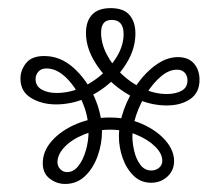

<svg xmlns="http://www.w3.org/2000/svg" viewBox="-20 -728 547 475"><path d="M30.6 -533.5Q30.6 -554.4 44.5 -571.9Q58.5 -589.4 89.3 -589.4Q129.2 -589.4 161.5 -560.6Q193.9 -531.8 213.1 -488.8Q232.3 -445.8 232.3 -402.7Q232.3 -371.8 221.4 -341.6Q210.5 -311.4 190.2 -292.2Q169.9 -272.9 141.2 -272.9Q120.2 -272.9 103 -286.1Q85.8 -299.2 85.8 -324.5Q85.8 -354.3 108.7 -379.9Q131.6 -405.5 169.3 -421.4Q206.9 -437.3 250.8 -437.3Q295.8 -437.3 332 -421.2Q368.2 -405 389.5 -380.4Q410.7 -355.8 410.7 -329.4Q410.7 -306.5 394.2 -291.2Q377.7 -275.9 353.8 -275.9Q328.4 -275.9 310.5 -293.3Q292.6 -310.8 283.4 -337.2Q274.2 -363.6 274.2 -390.1Q274.2 -422.6 286.7 -457.1Q299.2 -491.6 320.1 -520.9Q341 -550.2 367.2 -568.4Q393.3 -586.7 420.2 -586.7Q446.2 -586.7 459.9 -570.8Q473.6 -555 473.6 -530.7Q473.6 -498.8 450.7 -483Q427.7 -467.1 392.4 -467.1Q355.4 -467.1 319.9 -482.8Q284.5 -498.5 255.8 -524.8Q227.1 -551.1 209.9 -582.8Q192.7 -614.5 192.7 -646.5Q192.7 -675.5 207.8 -691.7Q223 -707.9 253.8 -707.9Q286.1 -707.9 300.5 -690.7Q315 -673.5 315 -645.5Q315 -612 298.3 -580.8Q281.5 -549.6 253.5 -524.4Q225.5 -499.2 190.6 -484.4Q155.6 -469.7 118.7 -469.7Q83.3 -469.7 57 -485.6Q30.6 -501.5 30.6 -533.5ZM68 -532.5Q68 -515.2 82.9 -506.6Q97.8 -498 120.1 -498Q160.8 -498 198.9 -520.3Q237.1 -542.6 261.4 -576.2Q285.8 -609.8 285.8 -643.5Q285.8 -678.7 256.6 -678.7Q242.3 -678.7 236.2 -670.5Q230.1 -662.3 230.1 -647.5Q230.1 -620.4 244.2 -593.3Q258.2 -566.2 281.6 -544.1Q304.9 -522 334.1 -508.7Q363.2 -495.4 392.8 -495.4Q414.1 -495.4 429 -503.3Q443.8 -511.2 443.8 -529.4Q443.8 -540.7 437 -548.2Q430.1 -555.6 417.8 -555.6Q398.2 -555.6 378.9 -539.5Q359.6 -523.4 343.3 -498Q327 -472.5 317.2 -444.1Q307.5 -415.7 307.5 -390.1Q307.5 -374.5 312 -354.6Q316.5 -334.8 327.1 -320.5Q337.7 -306.2 354.3 -306.2Q365.5 -306.2 373.5 -312.9Q381.5 -319.6 381.5 -330.4Q381.5 -348 363.6 -365.6Q345.8 -383.2 316.4 -395.2Q287 -407.2 252.3 -407.2Q217.6 -407.2 187.7 -395.2Q157.8 -383.2 140 -364.6Q122.2 -346 122.2 -326.9Q122.2 -316.7 129.1 -309.5Q136 -302.2 146.2 -302.2Q161.8 -302.2 173.9 -317.5Q186 -332.8 192.5 -356.2Q199.1 -379.5 199.1 -402.7Q199.1 -440.4 183.5 -476.1Q168 -511.8 144.2 -535.3Q120.3 -558.7 95.2 -558.7Q82.3 -558.7 75.2 -551Q68 -543.2 68 -532.5Z"/></svg>

Font: Arima Thin
Style: Regular
Weight: 100
Designer: Joana Correia and Natanael Gama
Foundry: NDISCOVER
Version: Version 1.101;gftools[0.9.23]